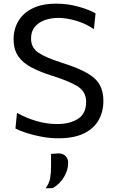

<svg xmlns="http://www.w3.org/2000/svg" viewBox="-20 -746 626 1051"><path d="M299.5 11Q255 11 209.8 2.8Q164.5 -5.5 126.2 -17.8Q88 -30 64.5 -42.5L73 -128Q123.5 -100 179.2 -83.5Q235 -67 294 -67Q361 -67 406.2 -95Q451.5 -123 451.5 -188.5Q451.5 -245 403.8 -274Q356 -303 269 -330Q201 -351.5 153 -376.5Q105 -401.5 79.8 -438.2Q54.5 -475 54.5 -532Q54.5 -587.5 81 -631.5Q107.5 -675.5 159.2 -700.8Q211 -726 288 -726Q351.5 -726 410.8 -709.2Q470 -692.5 503 -672.5L494 -586.5Q448.5 -617.5 395.8 -632.8Q343 -648 300 -648Q259.5 -648 225.5 -636Q191.5 -624 170.8 -599.2Q150 -574.5 150 -535.5Q150 -485 190.2 -457.8Q230.5 -430.5 320 -402Q406 -375 455.2 -347Q504.5 -319 525.2 -282.8Q546 -246.5 546 -193.5Q546 -135 520.2 -89Q494.5 -43 440 -16Q385.5 11 299.5 11ZM229.5 285Q249.5 257 254.5 229.8Q259.5 202.5 259.5 162.5V96.5L301 93.5Q327 94.5 340 109.2Q353 124 353 146Q353 185 330.5 222.8Q308 260.5 269.5 283.5Z"/></svg>

Font: Heraclito
Style: Regular
Weight: 400
Designer: Kostas Bartsokas (font) & Cristiano Sobral (main changes)
Foundry: Kostas Bartsokas (font) & Cristiano Sobral (main changes)
Version: Version 1.00;July 8, 2020;FontCreator 13.0.0.2655 64-bit